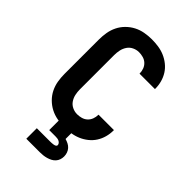

<svg xmlns="http://www.w3.org/2000/svg" viewBox="-281 -842 1162 1162"><g transform="rotate(45 300.0 -261.5)"><path d="M297 8Q267 8 236.5 2.5Q206 -3 179 -17Q152 -31 130 -53Q108 -75 94.5 -102.5Q81 -130 76 -160Q71 -190 71 -221V-514Q71 -545 76 -575Q81 -605 94.5 -632.5Q108 -660 130 -682Q152 -704 179 -718Q206 -732 236.5 -737.5Q267 -743 297 -743Q325 -743 353 -739Q381 -735 407 -724Q433 -713 455.5 -695Q478 -677 493 -653.5Q508 -630 515.5 -602.5Q523 -575 523 -547V-543H391V-545Q391 -563 384.5 -580.5Q378 -598 364.5 -610.5Q351 -623 333 -628Q315 -633 297 -633Q276 -633 256 -623.5Q236 -614 224 -596Q212 -578 207.5 -557Q203 -536 203 -514V-221Q203 -199 207.5 -178Q212 -157 224 -139Q236 -121 256 -111.5Q276 -102 297 -102Q315 -102 333 -107Q351 -112 364.5 -124.5Q378 -137 384.5 -154.5Q391 -172 391 -190V-192H523V-188Q523 -160 515.5 -132.5Q508 -105 493 -81.5Q478 -58 455.5 -40Q433 -22 407 -11Q381 0 353 4Q325 8 297 8ZM185 220V130H300Q307 130 313.5 129.5Q320 129 327 128Q334 127 340.5 123.5Q347 120 347 113Q347 105 341.5 99Q336 93 329.5 90Q323 87 315.5 86Q308 85 300 85H246V-102H354V53Q368 57 381 63.5Q394 70 403.5 80.5Q413 91 418 105Q423 119 423 134Q423 148 418.5 161.5Q414 175 404.5 185.5Q395 196 382.5 202.5Q370 209 356 213Q342 217 328 218.5Q314 220 300 220Z"/></g></svg>

Font: Iosevka Extrabold Extended
Style: Regular
Weight: 800
Width: 7
Monospace: yes
Designer: Belleve Invis
Foundry: Belleve Invis
Version: Version 32.5.0; ttfautohint (v1.8.4)